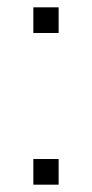

<svg xmlns="http://www.w3.org/2000/svg" viewBox="-20 -504 251 524"><path d="M71 -414V-484H140V-414ZM71 0V-70H140V0Z"/></svg>

Font: Nunito Sans 12pt ExtraLight
Style: Regular
Weight: 200
Designer: Vernon Adams
Foundry: Vernon Adams
Version: Version 3.101;gftools[0.9.27]